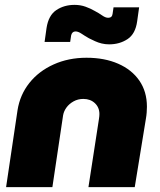

<svg xmlns="http://www.w3.org/2000/svg" viewBox="-20 -768 658 788"><path d="M5 0 52 -316Q62 -379 100.5 -427.5Q139 -476 200 -503.5Q261 -531 335 -531Q409 -531 465 -506.5Q521 -482 552 -437Q583 -392 583 -330Q583 -319 582 -306Q581 -293 579 -282L533 0H343L386 -279Q387 -284 387.5 -290.5Q388 -297 388 -300Q388 -327 369.5 -344.5Q351 -362 322 -362Q300 -362 282 -352Q264 -342 253 -327Q242 -312 239 -295L195 0ZM428 -586Q412 -586 397.5 -589.5Q383 -593 370 -599Q357 -605 345 -611Q329 -620 315 -629.5Q301 -639 290 -639Q283 -639 278.5 -635Q274 -631 272 -623L268 -596H163L171 -653Q179 -705 211 -726.5Q243 -748 286 -748Q310 -748 331 -740.5Q352 -733 369 -723Q386 -714 399.5 -704.5Q413 -695 424 -695Q432 -695 436.5 -699Q441 -703 442 -711L446 -738H551L543 -681Q536 -629 503.5 -607.5Q471 -586 428 -586Z"/></svg>

Font: MuseoModerno Black
Style: Italic
Weight: 900
Italic angle: -9°
Designer: Pablo Cosgaya, Héctor Gatti, Marcela Romero, and the Authors of The MuseoModerno Project.
Foundry: Omnibus-Type Team
Version: Version 1.003